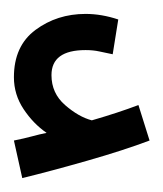

<svg xmlns="http://www.w3.org/2000/svg" viewBox="-20 -834 235 276"><path d="M195 -632 179 -683Q150 -672 112 -661Q93 -666 73.5 -683Q54 -700 54 -726Q54 -762 103 -762Q114 -762 123 -760Q132 -758 142 -756L150 -806Q126 -814 103 -814Q62 -814 31 -791Q0 -768 0 -723Q0 -698 14 -677Q28 -656 47 -643Q37 -641 26 -638Q15 -635 0 -632L12 -578Q53 -588 105.5 -603Q158 -618 195 -632Z"/></svg>

Font: Noto Sans Arabic
Style: Regular
Weight: 400
Designer: Nadine Chahine - Monotype Design Team
Foundry: Monotype Imaging Inc.
Version: Version 1.902